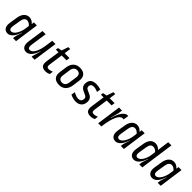

<svg xmlns="http://www.w3.org/2000/svg" viewBox="363 -2148 3625 3625"><g transform="rotate(45 2176.0 -335.5)"><path d="M49 -164C46 -148 45 -132 45 -118C45 -33 92 12 156 12C228 12 292 -48 340 -191L343 -192L345 -190L304 -65L295 0H376L444 -488H364L357 -438C325 -476 283 -500 237 -500C158 -500 94 -444 75 -327ZM180 -64C150 -64 131 -80 131 -127C131 -140 133 -156 136 -175L160 -322C172 -396 204 -427 248 -427C282 -427 318 -406 344 -373L332 -287C318 -195 260 -64 180 -64Z M594 -488 547 -165C545 -148 543 -133 543 -119C543 -33 586 12 653 12C725 12 789 -48 837 -191L840 -192L842 -190L796 -28L792 0H872L941 -488H855L833 -334C810 -175 753 -64 677 -64C646 -64 629 -80 629 -128C629 -141 630 -157 633 -175L679 -488Z M1052 -139C1050 -125 1049 -111 1049 -99C1049 -20 1091 12 1173 12C1201 12 1243 1 1265 -10L1275 -83C1253 -72 1211 -61 1185 -61C1147 -61 1129 -81 1136 -132L1176 -418H1306L1316 -488H1186L1204 -618H1154L1108 -483L1028 -468L1021 -418H1092Z M1640 -161C1630 -91 1597 -59 1539 -59C1483 -59 1448 -98 1458 -165L1481 -327C1491 -398 1527 -429 1583 -429C1640 -429 1673 -390 1663 -322ZM1747 -315C1749 -328 1750 -341 1750 -353C1750 -444 1696 -500 1587 -500C1479 -500 1410 -434 1394 -316L1374 -172C1372 -159 1371 -146 1371 -134C1371 -43 1425 12 1536 12C1645 12 1712 -58 1728 -176Z M1941 -236 2021 -199C2050 -185 2062 -157 2057 -130L2056 -124C2049 -80 2023 -60 1977 -60C1968 -60 1954 -61 1938 -63C1911 -71 1869 -88 1842 -103L1829 -26C1871 -4 1931 12 1977 12C2073 12 2129 -42 2138 -117L2140 -133C2147 -193 2123 -241 2066 -267L1984 -305C1954 -319 1941 -345 1946 -374L1947 -380C1952 -412 1977 -431 2020 -431C2029 -431 2046 -430 2056 -429C2078 -424 2109 -413 2135 -403L2147 -480C2105 -492 2060 -500 2027 -500C1930 -500 1881 -463 1869 -397L1866 -381C1864 -371 1863 -361 1863 -352C1863 -303 1888 -261 1941 -236Z M2255 -139C2253 -125 2252 -111 2252 -99C2252 -20 2294 12 2376 12C2404 12 2446 1 2468 -10L2478 -83C2456 -72 2414 -61 2388 -61C2350 -61 2332 -81 2339 -132L2379 -418H2509L2519 -488H2389L2407 -618H2357L2311 -483L2231 -468L2224 -418H2295Z M2654 0 2658 -30C2687 -250 2750 -394 2831 -394C2842 -394 2849 -393 2857 -391L2873 -498C2869 -499 2861 -500 2857 -500C2784 -500 2714 -412 2667 -240L2664 -238L2661 -240L2706 -409L2717 -488H2637L2569 0Z M2928 -164C2925 -148 2924 -132 2924 -118C2924 -33 2971 12 3035 12C3107 12 3171 -48 3219 -191L3222 -192L3224 -190L3183 -65L3174 0H3255L3323 -488H3243L3236 -438C3204 -476 3162 -500 3116 -500C3037 -500 2973 -444 2954 -327ZM3059 -64C3029 -64 3010 -80 3010 -127C3010 -140 3012 -156 3015 -175L3039 -322C3051 -396 3083 -427 3127 -427C3161 -427 3197 -406 3223 -373L3211 -287C3197 -195 3139 -64 3059 -64Z M3420 -164C3417 -148 3416 -132 3416 -118C3416 -33 3463 12 3527 12C3599 12 3663 -48 3711 -191L3714 -192L3716 -190L3675 -65L3666 0H3747L3842 -683H3757L3724 -443C3692 -478 3650 -500 3606 -500C3527 -500 3466 -447 3447 -331ZM3551 -64C3521 -64 3502 -80 3502 -127C3502 -140 3504 -156 3507 -175L3531 -322C3543 -396 3574 -424 3619 -424C3653 -424 3688 -406 3714 -374L3702 -284C3690 -193 3631 -64 3551 -64Z M3911 -164C3908 -148 3907 -132 3907 -118C3907 -33 3954 12 4018 12C4090 12 4154 -48 4202 -191L4205 -192L4207 -190L4166 -65L4157 0H4238L4306 -488H4226L4219 -438C4187 -476 4145 -500 4099 -500C4020 -500 3956 -444 3937 -327ZM4042 -64C4012 -64 3993 -80 3993 -127C3993 -140 3995 -156 3998 -175L4022 -322C4034 -396 4066 -427 4110 -427C4144 -427 4180 -406 4206 -373L4194 -287C4180 -195 4122 -64 4042 -64Z"/></g></svg>

Font: Ropa Sans
Style: Italic
Weight: 400
Designer: Botio Nikoltchev
Foundry: Botjo Nikoltchev
Version: Version 1.002